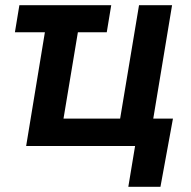

<svg xmlns="http://www.w3.org/2000/svg" viewBox="-20 -559 732 735"><path d="M405.8 -539.1 388.7 -435.5H37.1L54.2 -539.1ZM80.1 0 168.9 -539.1H295.4L223.1 -105H439.9L512.2 -539.1H638.7L549.3 0ZM471.2 156.2 497.1 0H456.5L474.1 -105H642.1L594.2 156.2Z"/></svg>

Font: Inter 18pt SemiBold
Style: Italic
Weight: 600
Italic angle: -9.3988°
Designer: Rasmus Andersson
Foundry: rsms
Version: Version 4.001;git-66647c0bb